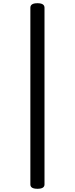

<svg xmlns="http://www.w3.org/2000/svg" viewBox="-20 -1098 465 1195"><path d="M213 77Q169 77 169 50V-1050Q169 -1078 213 -1078Q257 -1078 257 -1050V50Q257 77 213 77Z"/></svg>

Font: Playwrite NG Modern
Style: Regular
Weight: 400
Designer: Veronika Burian, José Scaglione
Foundry: TypeTogether
Version: Version 1.002